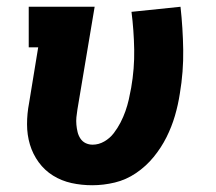

<svg xmlns="http://www.w3.org/2000/svg" viewBox="-20 -540 640 568"><path d="M253 8Q221 8 191.5 1.5Q162 -5 137 -20.5Q112 -36 94.5 -60Q77 -84 68.5 -112.5Q60 -141 60 -172.5Q60 -204 66 -235L93 -400H65V-520H260L209 -216Q207 -204 206 -193Q205 -182 206 -171Q207 -160 209.5 -149.5Q212 -139 218 -130Q224 -121 233.5 -116.5Q243 -112 254 -112Q272 -112 288.5 -121.5Q305 -131 316.5 -146Q328 -161 336.5 -177.5Q345 -194 351 -211Q357 -228 361 -245.5Q365 -263 368 -280Q378 -337 377 -393.5Q376 -450 369 -505L514 -520Q521 -457 522 -392.5Q523 -328 512 -263Q507 -230 497.5 -197.5Q488 -165 472.5 -134Q457 -103 434.5 -75.5Q412 -48 382.5 -28Q353 -8 319.5 0Q286 8 253 8Z"/></svg>

Font: Iosevka Etoile Heavy
Style: Italic
Weight: 900
Italic angle: -9°
Designer: Belleve Invis
Foundry: Belleve Invis
Version: Version 22.1.2; ttfautohint (v1.8.4)